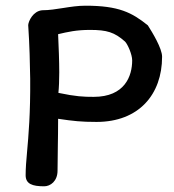

<svg xmlns="http://www.w3.org/2000/svg" viewBox="-20 -654 611 674"><path d="M319 -226C467 -226 549 -322 549 -455C549 -484 515 -540 499 -565C443 -610 397 -634 280 -634C227 -634 177 -618 128 -618C96 -615 80 -580 79 -566C84 -491 85 -435 86 -378C87 -255 80 -177 75 -121C72 -89 70 -62 70 -39C70 -8 94 0 135 0C157 0 182 -18 182 -55C182 -109 184 -163 184 -237C238 -229 265 -226 319 -226ZM296 -549C355 -549 382 -541 419 -508C428 -499 444 -463 444 -442C444 -387 418 -314 309 -314C273 -314 247 -315 185 -328C187 -347 188 -373 188 -400C188 -441 186 -488 184 -534C218 -542 248 -549 296 -549Z"/></svg>

Font: Itim
Style: Regular
Weight: 400
Designer: CadsonDemak Team
Foundry: Pablo Impallari
Version: Version 1.002;PS 001.002;hotconv 1.0.88;makeotf.lib2.5.64775